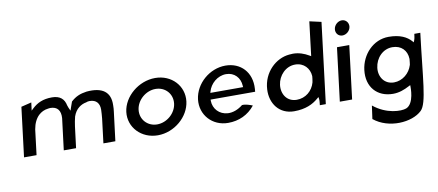

<svg xmlns="http://www.w3.org/2000/svg" viewBox="-82 -1061 3753 1646"><g transform="rotate(-10 1794.5 -238.5)"><path d="M211 -411 192 -393 201 -463 111 -441 58 -10H167L194 -230C203 -282 223 -321 250 -347C273 -368 299 -382 335 -386C338 -387 346 -388 352 -388C416 -388 442 -349 438 -285L404 -10H511L534 -195C538 -224 543 -252 550 -279C561 -311 578 -336 600 -353C618 -367 638 -377 665 -382C673 -386 684 -388 695 -388C753 -388 781 -353 780 -297C779 -275 778 -250 775 -222L749 -10H853L884 -260C887 -281 888 -299 888 -318C892 -432 823 -485 683 -472C626 -464 586 -447 546 -410C541 -396 535 -379 529 -362L520 -335L509 -359C506 -366 503 -373 501 -381V-382H500C489 -442 452 -475 382 -475C303 -475 253 -450 211 -411Z M1096 -241C1106 -324 1185 -392 1269 -392C1354 -392 1415 -324 1405 -241C1395 -158 1317 -90 1232 -90C1148 -90 1086 -158 1096 -241ZM989 -241C973 -109 1078 3 1222 3C1366 3 1496 -109 1512 -241C1528 -373 1426 -485 1282 -485C1138 -485 1005 -373 989 -241Z M1719 -209V-220H2107C2108 -229 2109 -236 2109 -245C2119 -389 2026 -485 1894 -485C1756 -485 1630 -376 1613 -241C1597 -107 1696 3 1834 3C1927 3 2009 -34 2067 -107C2045 -116 2007 -130 1976 -127C1934 -93 1888 -77 1846 -79C1771 -83 1720 -140 1719 -209ZM2011 -289 2012 -277H1727L1730 -288C1748 -354 1811 -412 1887 -412C1959 -412 2008 -359 2011 -289Z M2408 3C2508 3 2573 -29 2619 -69L2633 -81L2636 -65C2638 -51 2635 -27 2633 -10H2685L2771 -711L2669 -734L2633 -437L2619 -445C2580 -468 2534 -485 2482 -485C2471 -485 2460 -484 2450 -483C2333 -473 2220 -370 2212 -222C2205 -99 2279 3 2408 3ZM2612 -266C2611 -260 2611 -253 2610 -246C2609 -234 2606 -224 2605 -215V-214C2585 -141 2524 -90 2447 -90C2363 -90 2317 -160 2327 -241C2337 -320 2401 -390 2484 -390C2560 -390 2608 -335 2612 -268Z M2873 -629C2869 -593 2894 -565 2928 -565C2963 -565 2996 -594 3000 -629C3004 -665 2978 -694 2944 -694C2910 -694 2877 -665 2873 -629ZM2914 -10 2971 -474H2864L2807 -10Z M3452 -214C3432 -147 3369 -92 3294 -92C3210 -92 3164 -163 3174 -241C3184 -323 3247 -392 3331 -392C3408 -392 3457 -341 3459 -268V-267C3458 -258 3457 -248 3456 -237C3455 -229 3454 -222 3453 -216ZM3475 189C3535 132 3541 -83 3589 -472H3537C3535 -458 3532 -431 3526 -417L3519 -401L3509 -413C3473 -453 3415 -485 3315 -485C3179 -485 3077 -372 3061 -241C3043 -95 3131 3 3269 3C3321 3 3367 -14 3412 -38L3426 -45V-30C3426 -30 3431 117 3357 146C3312 163 3183 161 3072 70L3056 185C3183 289 3389 272 3475 189Z"/></g></svg>

Font: Bluebird
Style: LiObl
Weight: 300
Designer: Jasper
Foundry: Cannot Into Space Fonts
Version: Version 0.98